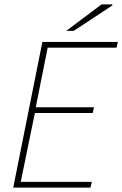

<svg xmlns="http://www.w3.org/2000/svg" viewBox="-20 -850 554 870"><path d="M40 0 172 -660H514L508 -634H196L142 -364H406L400 -338H138L74 -26H396L390 0ZM280 -710 440 -830H488L490 -826L314 -710Z"/></svg>

Font: Source Sans 3 VF
Style: Italic
Weight: 200
Italic angle: -11°
Designer: Paul D. Hunt
Foundry: Adobe Systems Incorporated
Version: Version 3.042;hotconv 1.0.118;makeotfexe 2.5.65603